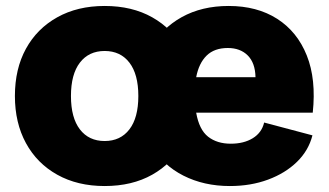

<svg xmlns="http://www.w3.org/2000/svg" viewBox="-20 -614 1103 644"><path d="M331 10Q240 10 172 -28Q104 -66 67 -134Q30 -202 30 -292Q30 -383 67 -450.5Q104 -518 172 -556Q240 -594 331 -594Q423 -594 490.5 -556Q558 -518 595 -450.5Q632 -383 632 -292Q632 -202 595 -134Q558 -66 490.5 -28Q423 10 331 10ZM331 -141Q384 -141 414 -180Q444 -219 444 -292Q444 -365 414 -404Q384 -443 331 -443Q278 -443 248 -404Q218 -365 218 -292Q218 -219 248 -180Q278 -141 331 -141ZM751 10Q664 10 595 -25Q526 -60 486 -127Q446 -194 446 -290Q446 -383 484 -451Q522 -519 589.5 -556.5Q657 -594 747 -594Q842 -594 909.5 -551Q977 -508 1009 -428Q1041 -348 1029 -236H638Q648 -179 678 -155.5Q708 -132 754 -132Q798 -132 828 -150.5Q858 -169 866 -203L1028 -160Q1015 -109 976 -71Q937 -33 879 -11.5Q821 10 751 10ZM744 -453Q699 -453 673 -427.5Q647 -402 638 -355H837Q836 -403 811 -428Q786 -453 744 -453Z"/></svg>

Font: BDO Grotesk Black
Style: Regular
Weight: 900
Designer: Deni Anggara
Foundry: Lokal Container
Version: Version 2.000